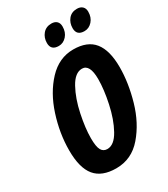

<svg xmlns="http://www.w3.org/2000/svg" viewBox="-224 -1022 990 1133"><g transform="rotate(-30 271.0 -456.0)"><path d="M35 -220Q35 -336 73 -453.5Q111 -571 183.5 -648Q256 -725 353 -725Q449 -725 494 -668.5Q539 -612 539 -498Q539 -391 505 -273Q471 -155 400 -72.5Q329 10 224 10Q127 10 81 -45.5Q35 -101 35 -220ZM394 -500Q394 -601 341 -601Q293 -601 256.5 -534.5Q220 -468 201 -377Q182 -286 182 -219Q182 -161 195 -138Q208 -115 235 -115Q282 -115 318.5 -181Q355 -247 374.5 -338.5Q394 -430 394 -500ZM238 -835Q238 -871 259.5 -896.5Q281 -922 318 -922Q341 -922 354 -909.5Q367 -897 367 -874Q367 -835 344.5 -810Q322 -785 291 -785Q238 -785 238 -835ZM413 -835Q413 -871 434 -896.5Q455 -922 492 -922Q515 -922 528.5 -909.5Q542 -897 542 -874Q542 -835 519.5 -810Q497 -785 466 -785Q413 -785 413 -835Z"/></g></svg>

Font: Noto Sans Display Ex Bold Cond
Style: Italic
Weight: 800
Width: 3
Italic angle: -12°
Designer: Monotype Design team
Foundry: Monotype Imaging Inc.
Version: Version 1.000